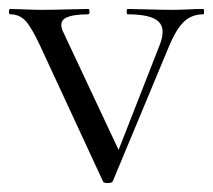

<svg xmlns="http://www.w3.org/2000/svg" viewBox="-23 -406 477 429"><path d="M431 -386Q433 -386 433 -380Q433 -374 431 -374Q406 -374 388.5 -358Q371 -342 354 -301L229 -1Q227 3 217.5 3Q208 3 207 -1L67 -303Q47 -346 33.5 -360Q20 -374 0 -374Q-3 -374 -3 -380Q-3 -386 0 -386Q9 -386 32 -385Q55 -384 69 -384Q94 -384 128 -385Q162 -386 174 -386Q177 -386 177 -380Q177 -374 174 -374Q138 -374 123 -365.5Q108 -357 118 -335L242 -71L334 -306Q348 -342 331 -358Q314 -374 262 -374Q260 -374 260 -380Q260 -386 262 -386Q276 -386 307 -385Q338 -384 363 -384Q378 -384 398 -385Q418 -386 431 -386Z"/></svg>

Font: Cormorant Infant
Style: Regular
Weight: 400
Designer: Christian Thalmann (Catharsis Fonts)
Version: Version 1.000;PS 002.000;hotconv 1.0.88;makeotf.lib2.5.64775